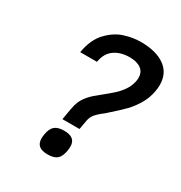

<svg xmlns="http://www.w3.org/2000/svg" viewBox="-177 -885 954 1013"><g transform="rotate(30 300.0 -379.0)"><path d="M288 -360.5Q300 -374 314.8 -387Q329.5 -400 353 -418.5Q386 -445 407.2 -464.5Q428.5 -484 445.8 -509Q463 -534 469.5 -563.5Q472.5 -577 472.5 -588.5Q472.5 -623 447.5 -641.2Q422.5 -659.5 378 -659.5Q324 -659.5 286.5 -633.5Q249 -607.5 240 -552H138Q152 -635 196 -681Q240 -727 291 -743Q342 -759 388.5 -759Q482.5 -759 535.5 -721Q588.5 -683 588.5 -611.5Q588.5 -594 584.5 -571Q576 -525.5 553.2 -487.8Q530.5 -450 503.8 -422.5Q477 -395 436 -359L412 -337.5Q380.5 -314 366 -296Q351.5 -278 347.5 -255L337.5 -199H233.5L244.5 -262.5Q249.5 -292.5 258.5 -314.2Q267.5 -336 288 -360.5ZM188.5 -57Q188.5 -67 191 -82Q197.5 -119.5 216.2 -135.2Q235 -151 272.5 -151Q308 -151 325.2 -137Q342.5 -123 342.5 -93.5Q342.5 -84 340 -68Q333.5 -30 315 -14.2Q296.5 1.5 258.5 1.5Q222.5 1.5 205.5 -12.8Q188.5 -27 188.5 -57Z"/></g></svg>

Font: JuliaMono Medium
Style: Italic
Weight: 500
Italic angle: -9°
Monospace: yes
Designer: cormullion
Foundry: corm
Version: Version 0.054; ttfautohint (v1.8.4)